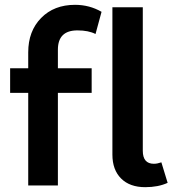

<svg xmlns="http://www.w3.org/2000/svg" viewBox="-20 -769 719 796"><path d="M97 0V-384H22V-486H97V-552Q97 -640 150.5 -694.5Q204 -749 291 -749Q351 -749 401 -720L376 -628Q347 -643 301 -643Q220 -643 220 -563V-486H360V-384H220V0ZM582 7Q518 7 482 -29Q446 -65 446 -128V-739H572V-144Q572 -90 618 -90Q632 -90 649 -96L675 -11Q636 7 582 7Z"/></svg>

Font: Cantarell
Style: Bold
Weight: 700
Designer: Dave Crossland, Nikolaus Waxweiler, Florian Fecher, Jacques Le Bailly, Eben Sorkin, Alexei Vanyashin, Alexios Zavras, Em
Version: Version 0.303